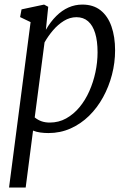

<svg xmlns="http://www.w3.org/2000/svg" viewBox="-20 -586 567 860"><path d="M20.5 254 117 -487 70 -509.5 76.5 -544 177.5 -565.5 196 -555.5 185.5 -452.5Q206.5 -489 232 -514.2Q257.5 -539.5 286.8 -552.5Q316 -565.5 349 -565.5Q398 -565.5 430.5 -539.8Q463 -514 479.2 -467.8Q495.5 -421.5 495.5 -360.5Q495.5 -305 481.5 -251.2Q467.5 -197.5 441.5 -150.2Q415.5 -103 378.8 -67Q342 -31 296 -10.5Q250 10 197 10Q178.5 10 160.5 7.5Q142.5 5 128 -1L95 254ZM135.5 -60Q150.5 -48 166.8 -42.5Q183 -37 202.5 -37Q243 -37 276.2 -55.5Q309.5 -74 335.8 -105.5Q362 -137 380 -177.5Q398 -218 407.5 -262.8Q417 -307.5 417 -351.5Q417 -402.5 406.2 -437.5Q395.5 -472.5 374.5 -490.8Q353.5 -509 322.5 -509Q293 -509 266.2 -492.5Q239.5 -476 217.5 -450.2Q195.5 -424.5 179.5 -396Z"/></svg>

Font: Merriweather 24pt SemiCondensed Light
Style: Italic
Weight: 300
Width: 4
Italic angle: -7.8°
Designer: Eben Sorkin
Foundry: Eben Sorkin
Version: Version 2.101